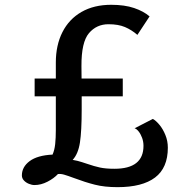

<svg xmlns="http://www.w3.org/2000/svg" viewBox="-20 -771 788 801"><path d="M680.2 -154.8Q680.2 -70.8 627 -30.5Q573.7 9.8 470.2 9.8Q416 9.8 375.7 -0.5Q335.4 -10.7 288.6 -28.3Q262.2 -38.1 248 -42.2Q233.9 -46.4 221.7 -44.9Q205.1 -26.9 178 -12.9Q150.9 1 124 1Q112.8 1 100.3 -4.2Q87.9 -9.3 79.6 -18.3Q71.3 -27.3 71.3 -39.1Q71.3 -74.7 103.8 -98.9Q136.2 -123 199.2 -126Q207.5 -144.5 210.2 -169.9Q212.9 -195.3 212.9 -228.5V-369.1H124.5V-443.4H212.9V-510.3Q212.9 -582.5 240.5 -637Q268.1 -691.4 320.1 -721.2Q372.1 -751 443.8 -751Q500 -751 539.6 -737.5Q579.1 -724.1 604 -702.6L553.2 -625.5Q528.8 -646.5 501.2 -658.2Q473.6 -669.9 432.6 -669.9Q382.8 -669.9 351.1 -632.6Q319.3 -595.2 319.8 -495.6L320.3 -443.4H492.2V-369.1H320.8V-352.1V-314.5Q320.8 -224.1 313.5 -176.5Q306.2 -128.9 283.2 -104Q303.7 -100.6 321.5 -94.7Q339.4 -88.9 342.3 -87.9Q373.5 -77.1 397.5 -72Q421.4 -66.9 457.5 -66.9Q578.6 -66.9 578.6 -162.6Q578.6 -180.2 572.8 -196Q566.9 -211.9 558.3 -222.7Q549.8 -233.4 541.5 -235.8L617.7 -274.9Q630.9 -267.6 645.3 -250.2Q659.7 -232.9 669.9 -208Q680.2 -183.1 680.2 -154.8Z"/></svg>

Font: Merriweather Sans
Style: Regular
Weight: 400
Designer: Eben Sorkin
Foundry: Eben Sorkin
Version: Version 1.006; ttfautohint (v1.4.1) -l 6 -r 50 -G 0 -x 11 -H